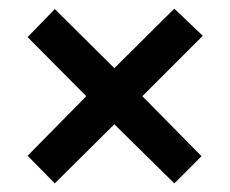

<svg xmlns="http://www.w3.org/2000/svg" viewBox="-20 -576 533 445"><path d="M384 -556 245 -418 107 -555 44 -490 180 -353 44 -215 107 -151 245 -288 384 -151 447 -214 310 -353 450 -493Z"/></svg>

Font: Noto Sans Ethiopic Cond SemBd
Style: Regular
Weight: 600
Width: 3
Designer: Monotype Design Team
Foundry: Monotype Imaging Inc.
Version: Version 2.102